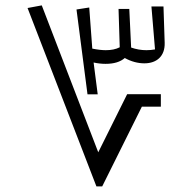

<svg xmlns="http://www.w3.org/2000/svg" viewBox="-20 -823 656 707"><path d="M335 -136.7H356.4L502.4 -430.2H572.3V-476.1H448.2L341.8 -262.2L133.8 -803.2L81.5 -793.5ZM302.2 -475.6H339.8L324.7 -592.8C340.3 -589.4 355 -587.9 368.7 -587.9C399.9 -587.9 423.3 -595.2 439.5 -609.4C463.4 -596.2 487.8 -589.8 511.7 -589.8C557.1 -589.8 587.9 -616.2 586.4 -665.5L582 -799.3H537.6L550.8 -641.1C540.5 -639.2 530.3 -638.2 519 -638.2C499.5 -638.2 481 -641.6 462.9 -647.9L456.1 -790H416.5L420.9 -648.9C406.7 -641.6 389.6 -638.2 369.6 -638.2C356 -638.2 339.4 -640.1 319.8 -644L308.6 -795.4L261.7 -788.1Z"/></svg>

Font: SG Kara SemiBold
Style: Regular
Weight: 400
Designer: Damoon Khanjanzadeh
Version: Version 1.000